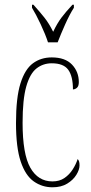

<svg xmlns="http://www.w3.org/2000/svg" viewBox="-20 -786 387 816"><path d="M203 10Q159 10 123.5 -15Q88 -40 68 -99.5Q48 -159 48 -263Q48 -371 67 -431.5Q86 -492 120 -517Q154 -542 200 -542Q257 -542 286 -511.5Q315 -481 315 -437Q315 -420 307 -413Q299 -406 290 -406Q290 -462 270 -489.5Q250 -517 200 -517Q163 -517 135 -495Q107 -473 91.5 -418Q76 -363 76 -264Q76 -131 109 -73Q142 -15 203 -15Q233 -15 254 -29.5Q275 -44 289 -66Q303 -88 310 -110Q314 -106 316 -100Q318 -94 318 -83Q318 -65 304.5 -43Q291 -21 265.5 -5.5Q240 10 203 10ZM184 -606Q173 -640 153 -682.5Q133 -725 116 -753V-766H122Q149 -736 168.5 -711.5Q188 -687 206 -651Q223 -687 241.5 -711.5Q260 -736 288 -766H294V-753Q276 -725 257 -682.5Q238 -640 225 -606Z"/></svg>

Font: Noto Serif Thai ExtraCondensed Thin
Style: Regular
Weight: 100
Width: 2
Designer: Monotype Design Team
Foundry: Monotype Imaging Inc.
Version: Version 2.001; ttfautohint (v1.8.4.7-5d5b)